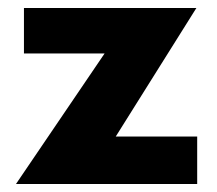

<svg xmlns="http://www.w3.org/2000/svg" viewBox="-20 -461 544 481"><path d="M242 -327H40V-441H472L270 -119H474V0H20Z"/></svg>

Font: Teachers[wght]
Style: Regular
Weight: 400
Designer: Alfredo Marco Pradil & Chank Diesel
Version: Version 1.000;Glyphs 3.1.2 (3151)